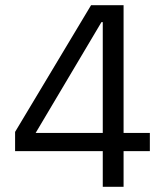

<svg xmlns="http://www.w3.org/2000/svg" viewBox="-20 -718 640 738"><path d="M375 0V-137H38V-211L330 -698H455V-207H556V-137H455V0ZM117 -207H375V-633H370Z"/></svg>

Font: IBM Plex Sans Hebrew
Style: Regular
Weight: 400
Designer: Mike Abbink, Paul van der Laan, Pieter van Rosmalen, Yanek Iontef
Foundry: Bold Monday
Version: Version 1.2